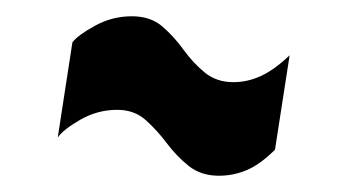

<svg xmlns="http://www.w3.org/2000/svg" viewBox="-20 -426 416 236"><path d="M318 -242Q300 -224 283.5 -217Q267 -210 249 -210Q227 -210 212 -222Q197 -234 185 -250Q173 -266 159 -278.5Q145 -291 124 -291Q100 -291 79 -279Q58 -267 51 -257L69 -374Q76 -383 97 -394.5Q118 -406 142 -406Q165 -406 179.5 -393.5Q194 -381 205.5 -365Q217 -349 231.5 -337Q246 -325 267 -325Q284 -325 300.5 -332.5Q317 -340 336 -358Z"/></svg>

Font: Georama ExtraCondensed
Style: Bold Italic
Weight: 700
Width: 2
Italic angle: -9°
Designer: Jean-Baptiste Levee
Foundry: Production Type
Version: Version 1.000